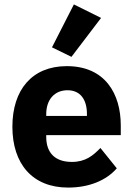

<svg xmlns="http://www.w3.org/2000/svg" viewBox="-20 -836 602 868"><path d="M437 -755 314 -816 215 -622 303 -579ZM288 12C384 12 461 -21 508 -75L434 -167C401 -133 367 -104 305 -104C226 -104 189 -148 189 -217V-225H526V-269C526 -411 456 -537 282 -537C124 -537 36 -429 36 -263C36 -95 127 12 288 12ZM285 -428C344 -428 373 -385 373 -321V-312H189V-320C189 -385 226 -428 285 -428Z"/></svg>

Font: LVC Sans
Style: Bold
Weight: 700
Designer: Mike Abbink, Paul van der Laan, Pieter van Rosmalen
Foundry: Bold Monday
Version: Version 3.0